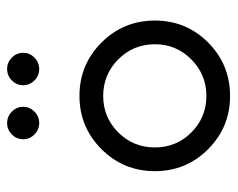

<svg xmlns="http://www.w3.org/2000/svg" viewBox="-82 -560 651 526"><g transform="rotate(-90 243.0 -297.5)"><path d="M124 -558.6Q124 -577.1 137.2 -590.1Q150.4 -603 168.5 -603Q186.5 -603 199.7 -590.1Q212.9 -577.1 212.9 -558.6Q212.9 -541 199.7 -528.1Q186.5 -515.1 168.5 -515.1Q150.4 -515.1 137.2 -528.1Q124 -541 124 -558.6ZM272 -558.6Q272 -577.1 285.2 -590.1Q298.3 -603 316.4 -603Q334.5 -603 347.7 -590.1Q360.8 -577.1 360.8 -558.6Q360.8 -541 347.7 -528.1Q334.5 -515.1 316.4 -515.1Q298.3 -515.1 285.2 -528.1Q272 -541 272 -558.6ZM242.7 7.8Q157.2 7.8 96.9 -52.2Q36.6 -112.3 36.6 -198.2Q36.6 -284.2 96.9 -344.5Q157.2 -404.8 242.7 -404.8Q328.6 -404.8 388.9 -344.5Q449.2 -284.2 449.2 -198.2Q449.2 -112.3 388.9 -52.2Q328.6 7.8 242.7 7.8ZM384.3 -198.2Q384.3 -257.3 342.8 -298.6Q301.3 -339.8 242.7 -339.8Q184.1 -339.8 142.8 -298.6Q101.6 -257.3 101.6 -198.2Q101.6 -139.2 142.8 -98.1Q184.1 -57.1 242.7 -57.1Q301.3 -57.1 342.8 -98.4Q384.3 -139.6 384.3 -198.2Z"/></g></svg>

Font: Now
Style: Regular
Weight: 400
Designer: Alfredo Marco Pradil
Foundry: Alfredo Marco Pradil
Version: Version 1.200;hotconv 1.0.109;makeotfexe 2.5.65596